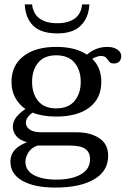

<svg xmlns="http://www.w3.org/2000/svg" viewBox="-20 -692 568 868"><path d="M92 -672H125Q130 -629 159.5 -608Q189 -587 239 -587Q288 -587 317.5 -608Q347 -629 351 -672H384Q381 -612 345.5 -576.5Q310 -541 239 -541Q166 -541 130.5 -575.5Q95 -610 92 -672ZM528 -439Q528 -423 519.5 -414Q511 -405 495 -405Q484 -405 478.5 -409Q473 -413 468 -421Q462 -430 455.5 -434.5Q449 -439 436 -439Q421 -439 397 -426Q438 -387 438 -322Q438 -247 384 -206Q330 -165 234 -165Q172 -165 127 -183Q97 -161 97 -137Q97 -118 115 -106Q133 -94 166 -94H327Q388 -94 428.5 -67.5Q469 -41 469 12Q469 82 405 119Q341 156 230 156Q136 156 81.5 125.5Q27 95 27 38Q27 -21 102 -49Q69 -58 53.5 -77Q38 -96 38 -119Q38 -162 95 -199Q65 -220 48.5 -251Q32 -282 32 -322Q32 -396 86 -438Q140 -480 234 -480Q321 -480 373 -445Q414 -480 465 -480Q493 -480 510.5 -468Q528 -456 528 -439ZM345 -322Q345 -375 317 -408.5Q289 -442 234 -442Q180 -442 152.5 -408.5Q125 -375 125 -322Q125 -269 152.5 -235.5Q180 -202 234 -202Q289 -202 317 -235.5Q345 -269 345 -322ZM95 39Q95 79 133 99.5Q171 120 234 120Q305 120 346 96Q387 72 387 28Q387 -4 365.5 -19Q344 -34 294 -34H149Q120 -23 107.5 -1.5Q95 20 95 39Z"/></svg>

Font: TavirajRegular
Style: Regular
Weight: 400
Designer: Katatrad Team
Foundry: CadsonDemak
Version: Version 1.000